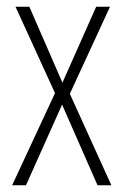

<svg xmlns="http://www.w3.org/2000/svg" viewBox="-20 -549 366 569"><path d="M143 -273 16 0H57L164 -239L269 0H310L187 -271L306 -529H265L165 -304L67 -529H26Z"/></svg>

Font: Noto Sans Ethiopic ExtraCondensed ExtraLight
Style: Regular
Weight: 200
Width: 2
Designer: Monotype Design Team
Foundry: Monotype Imaging Inc.
Version: Version 2.102